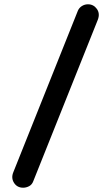

<svg xmlns="http://www.w3.org/2000/svg" viewBox="-20 -801 509 895"><path d="M88 74Q60 74 45.5 51.5Q31 29 42 2L343 -751Q349 -765 362 -773Q375 -781 390 -781Q416 -781 431.5 -759.5Q447 -738 436 -709L135 44Q129 60 115.5 67Q102 74 88 74Z"/></svg>

Font: Comfortaa
Style: Bold
Weight: 700
Designer: Johan Aakerlund
Foundry: Johan Aakerlund
Version: Version 3.104; ttfautohint (v1.8.1.43-b0c9)